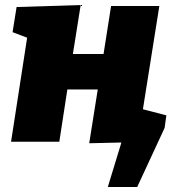

<svg xmlns="http://www.w3.org/2000/svg" viewBox="-20 -564 682 764"><path d="M24 0 88 -414 30 -436 46 -536 301 -544 270 -349H392L422 -540H614L548 -125L612 -100L597 0L335 6L369 -208H248L216 0ZM465 -151 642 -105 635 -55 526 180H409L464 0H408Z"/></svg>

Font: Bitter Black
Style: Italic
Weight: 900
Italic angle: -9°
Designer: Sol Matas, and Bitter project Authors
Foundry: Sol Matas
Version: Version 2.001